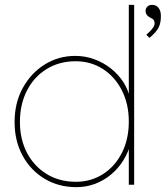

<svg xmlns="http://www.w3.org/2000/svg" viewBox="-20 -760 682 790"><path d="M40 -258Q40 -337 74 -398.5Q108 -460 164.5 -495Q221 -530 290 -530Q330 -530 367.5 -516.5Q405 -503 436 -478.5Q467 -454 488 -421.5Q509 -389 516 -350L510 -353V-740H532V0H510V-172L519 -175Q509 -135 488 -101Q467 -67 437 -42Q407 -17 371 -3.5Q335 10 294 10Q221 10 163.5 -24.5Q106 -59 73 -119.5Q40 -180 40 -258ZM510 -260Q510 -332 481.5 -388Q453 -444 403.5 -476Q354 -508 291 -508Q224 -508 172 -476Q120 -444 91 -387.5Q62 -331 62 -258Q62 -187 91 -131.5Q120 -76 172 -44Q224 -12 293 -12Q354 -12 403.5 -43.5Q453 -75 481.5 -131Q510 -187 510 -260ZM582 -617Q589 -623 596.5 -630.5Q604 -638 610 -646.5Q616 -655 616 -664Q616 -672 613 -677Q610 -682 599 -687Q589 -692 584 -699Q579 -706 579 -716Q579 -725 586 -732.5Q593 -740 606 -740Q623 -740 632.5 -727.5Q642 -715 642 -694Q642 -681 640 -669.5Q638 -658 633 -647.5Q628 -637 618.5 -626.5Q609 -616 595 -604Z"/></svg>

Font: Mach Thin
Style: Regular
Weight: 250
Version: Version 1.002